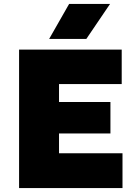

<svg xmlns="http://www.w3.org/2000/svg" viewBox="-20 -951 690 971"><path d="M76.5 0V-700H595.5V-526H278.5V-435H538.5V-276H278.5V-176H599.5V0ZM228.5 -754 329.5 -931H536.5L416.5 -754Z"/></svg>

Font: Geologica Black
Style: Regular
Weight: 900
Designer: Sindre Bremnes, Frode Helland
Foundry: Monokrom Skriftforlag AS
Version: Version 1.010;gftools[0.9.28]